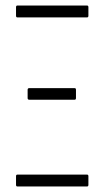

<svg xmlns="http://www.w3.org/2000/svg" viewBox="-20 -675 378 695"><path d="M43 -612Q38 -612 38 -618V-649Q38 -655 43 -655H295Q300 -655 300 -649V-618Q300 -612 295 -612ZM43 0Q38 0 38 -6V-37Q38 -43 43 -43H295Q300 -43 300 -37V-6Q300 0 295 0ZM86 -314Q80 -314 80 -320V-350Q80 -356 86 -356H250Q255 -356 255 -350V-320Q255 -314 250 -314Z"/></svg>

Font: Sofia Sans Extra Condensed Light
Style: Regular
Weight: 300
Designer: Botio Nikoltchev, Ani Petrova
Foundry: lettersoup
Version: Version 4.101